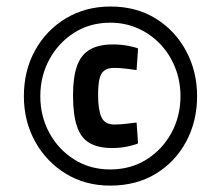

<svg xmlns="http://www.w3.org/2000/svg" viewBox="-20 -732 684 595"><path d="M321.2 -156.8Q244.5 -156.8 184 -193.7Q123.6 -230.6 88.8 -293.5Q54 -356.5 54 -434Q54 -512.9 88.6 -575.7Q123.2 -638.4 184.1 -675.1Q245.1 -711.8 322.6 -711.8Q402.9 -711.8 463.4 -674.1Q523.8 -636.3 557.3 -573Q590.8 -509.8 590.8 -434Q590.8 -356.5 557.1 -293.5Q523.4 -230.6 463 -193.7Q402.5 -156.8 321.2 -156.8ZM327.5 -273.3Q283.5 -273.3 256.9 -289.2Q230.2 -305 218.3 -341.1Q206.3 -377.2 206.3 -437.1Q206.3 -492.6 218.5 -527.1Q230.6 -561.6 257.8 -577.9Q284.9 -594.3 330.3 -594.3Q354.4 -594.3 376.1 -590.2Q397.8 -586.1 407.8 -581.8L403.3 -514.9Q391.1 -516.9 370.9 -519.2Q350.8 -521.6 333.8 -521.6Q313.4 -521.6 302.5 -512.8Q291.6 -504 287.8 -485.5Q284 -467.1 284 -437.1Q284 -391.6 294.4 -368.8Q304.9 -346.1 333.8 -346.1Q350.8 -346.1 370.9 -348.4Q391.1 -350.7 403.3 -352.3L407.8 -287.6Q397.6 -282.9 375.6 -278.1Q353.6 -273.3 327.5 -273.3ZM321.2 -206.9Q384.9 -206.9 434 -237.7Q483.1 -268.5 511.2 -320.1Q539.3 -371.8 539.3 -434Q539.3 -480.6 523 -522Q506.7 -563.5 477.1 -594.8Q447.5 -626.1 407.9 -643.9Q368.2 -661.7 321.6 -661.7Q259.4 -661.7 210.5 -630.9Q161.5 -600.1 133.2 -548.2Q104.9 -496.2 104.9 -434Q104.9 -371.8 133 -320.1Q161.1 -268.5 210.1 -237.7Q259 -206.9 321.2 -206.9Z"/></svg>

Font: Cairo
Style: Regular
Weight: 400
Designer: Mohamed Gaber, Accademia di Belle Arti di Urbino
Foundry: Kief Type Foundry, Accademia di Belle Arti di Urbino
Version: Version 3.120